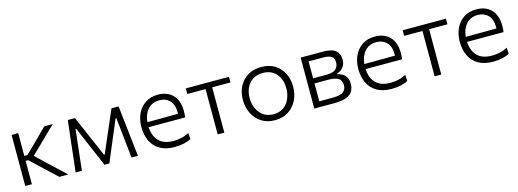

<svg xmlns="http://www.w3.org/2000/svg" viewBox="-9 -1150 4869 1804"><g transform="rotate(-15 2426.0 -247.5)"><path d="M84.5 0V-495.5L149 -498V-275.5H180L258 -352.5Q294 -388 330.2 -424Q366.5 -460 402.5 -495.5H485Q440 -452 395.5 -408.8Q351 -365.5 307 -322.5L235 -253L318.5 -173Q364.5 -130 411 -86.5Q457.5 -43 503.5 0H416Q379 -35 341.8 -69.8Q304.5 -104.5 268 -139L174.5 -227H149V0Z M574.5 0Q581 -54.5 586.8 -106.5Q592.5 -158.5 598.5 -210L606 -278.5Q612.5 -332.5 618.8 -387Q625 -441.5 631 -495.5H700.5Q722.5 -444.5 745 -393Q767.5 -341.5 789 -291L875 -92.5H882L967.5 -291Q990 -342.5 1012 -393.5Q1034 -444.5 1056 -495.5H1125Q1131 -442.5 1137.2 -386.8Q1143.5 -331 1149.5 -277.5L1157 -209.5Q1162.5 -159 1168.5 -106.2Q1174.5 -53.5 1180.5 0H1118.5Q1112 -59.5 1105.2 -120.8Q1098.5 -182 1092.5 -241.5L1075.5 -395.5H1069L1000 -231.5Q975.5 -173.5 951 -115.8Q926.5 -58 902.5 0H855Q830.5 -58 805.8 -115.5Q781 -173 757 -230L686 -395.5H679.5L662.5 -243Q655.5 -182 648.8 -121.2Q642 -60.5 635.5 0Z M1537.5 10Q1450.5 10 1393.8 -23.8Q1337 -57.5 1309.2 -116.5Q1281.5 -175.5 1281.5 -251Q1281.5 -325.5 1309.2 -383Q1337 -440.5 1387.8 -473.5Q1438.5 -506.5 1508 -506.5Q1600 -506.5 1653.2 -451.8Q1706.5 -397 1706.5 -295.5Q1706.5 -259.5 1702.5 -233.5H1347.5Q1351.5 -147.5 1399.2 -97.8Q1447 -48 1542.5 -48Q1579 -48 1618.8 -56.8Q1658.5 -65.5 1693.5 -85L1697 -24.5Q1668.5 -8.5 1626.8 0.8Q1585 10 1537.5 10ZM1509 -452Q1438.5 -452 1396.5 -404.5Q1354.5 -357 1348 -282L1647 -284Q1647 -290 1647 -296.5Q1647 -374 1608.8 -413Q1570.5 -452 1509 -452Z M1956.5 0V-441H1778.5V-495.5H2199V-441H2021V0Z M2515 10.5Q2435.5 10.5 2380.5 -26Q2325.5 -62.5 2297 -122.2Q2268.5 -182 2268.5 -251Q2268.5 -325 2298.8 -382.8Q2329 -440.5 2384.2 -473.5Q2439.5 -506.5 2514 -506.5Q2590.5 -506.5 2645 -472.8Q2699.5 -439 2728.5 -381.2Q2757.5 -323.5 2757.5 -251Q2757.5 -177.5 2727.8 -118.5Q2698 -59.5 2643.5 -24.5Q2589 10.5 2515 10.5ZM2514.5 -47.5Q2574 -47.5 2613.2 -76.5Q2652.5 -105.5 2672 -152Q2691.5 -198.5 2691.5 -251Q2691.5 -340 2643.8 -394.2Q2596 -448.5 2514.5 -448.5Q2456 -448.5 2415.8 -422Q2375.5 -395.5 2355 -350.8Q2334.5 -306 2334.5 -251Q2334.5 -198.5 2354.5 -152Q2374.5 -105.5 2414.5 -76.5Q2454.5 -47.5 2514.5 -47.5Z M2896 0V-495.5H3115.5Q3201 -495.5 3236.8 -463.5Q3272.5 -431.5 3272.5 -378Q3272.5 -330.5 3248.2 -301.5Q3224 -272.5 3188 -261.5V-255.5Q3211.5 -251.5 3234.2 -239Q3257 -226.5 3272.2 -201.8Q3287.5 -177 3287.5 -135Q3287.5 -97 3270.8 -66.5Q3254 -36 3210.8 -18Q3167.5 0 3088 0ZM3103 -442H2959V-277H3086Q3155 -277 3180.8 -302.8Q3206.5 -328.5 3206.5 -365.5Q3206.5 -408.5 3179.5 -425.2Q3152.5 -442 3103 -442ZM2959 -53.5H3084Q3164.5 -53.5 3193.2 -76.5Q3222 -99.5 3222 -141Q3222 -189 3189.5 -208.2Q3157 -227.5 3094.5 -227.5H2959Z M3647.5 10Q3560.5 10 3503.8 -23.8Q3447 -57.5 3419.2 -116.5Q3391.5 -175.5 3391.5 -251Q3391.5 -325.5 3419.2 -383Q3447 -440.5 3497.8 -473.5Q3548.5 -506.5 3618 -506.5Q3710 -506.5 3763.2 -451.8Q3816.5 -397 3816.5 -295.5Q3816.5 -259.5 3812.5 -233.5H3457.5Q3461.5 -147.5 3509.2 -97.8Q3557 -48 3652.5 -48Q3689 -48 3728.8 -56.8Q3768.5 -65.5 3803.5 -85L3807 -24.5Q3778.5 -8.5 3736.8 0.8Q3695 10 3647.5 10ZM3619 -452Q3548.5 -452 3506.5 -404.5Q3464.5 -357 3458 -282L3757 -284Q3757 -290 3757 -296.5Q3757 -374 3718.8 -413Q3680.5 -452 3619 -452Z M4066.5 0V-441H3888.5V-495.5H4309V-441H4131V0Z M4634.5 10Q4547.5 10 4490.8 -23.8Q4434 -57.5 4406.2 -116.5Q4378.5 -175.5 4378.5 -251Q4378.5 -325.5 4406.2 -383Q4434 -440.5 4484.8 -473.5Q4535.5 -506.5 4605 -506.5Q4697 -506.5 4750.2 -451.8Q4803.5 -397 4803.5 -295.5Q4803.5 -259.5 4799.5 -233.5H4444.5Q4448.5 -147.5 4496.2 -97.8Q4544 -48 4639.5 -48Q4676 -48 4715.8 -56.8Q4755.5 -65.5 4790.5 -85L4794 -24.5Q4765.5 -8.5 4723.8 0.8Q4682 10 4634.5 10ZM4606 -452Q4535.5 -452 4493.5 -404.5Q4451.5 -357 4445 -282L4744 -284Q4744 -290 4744 -296.5Q4744 -374 4705.8 -413Q4667.5 -452 4606 -452Z"/></g></svg>

Font: Commissioner Light
Style: Regular
Weight: 300
Designer: Kostas Bartsokas
Foundry: Kostas Bartsokas
Version: Version 1.000; ttfautohint (v1.8.3)